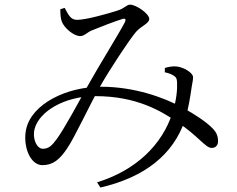

<svg xmlns="http://www.w3.org/2000/svg" viewBox="-20 -762 1040 843"><path d="M166.6 -36.9C213 -36.9 241.9 -62.3 272.7 -107.3C306.7 -155.3 372.6 -299.9 420.7 -384.6C462.1 -457.4 544.6 -582.9 576.6 -621.3C599 -648 635.3 -658.3 635.3 -679C635.3 -701.7 578.2 -741.5 551 -741.5C534.9 -741.5 529.6 -726.2 494.7 -715.2C458.7 -703.7 359.3 -674.8 318 -674.8C288.8 -674.8 279.3 -699.8 264 -727.4L244.9 -721.5C244.7 -704.2 245.8 -680.9 251.3 -667.6C261.6 -639.4 303.4 -603.5 332.5 -603.5C349.6 -603.5 364.1 -620.2 380.6 -627.4C418.6 -643.3 481.1 -667.1 517.4 -678.7C530 -682.5 535.3 -678.1 526.9 -661.8C502.8 -615.6 413.3 -471.6 365.9 -386.4C325.4 -313.6 260.9 -194.4 229.9 -152.6C208.4 -123.3 194.4 -108.8 168.1 -108.8C141 -108.8 120.7 -154.3 132.1 -196.6C152.3 -272.6 263.2 -339.9 398.9 -339.9C580.2 -339.9 687.9 -274.1 758.4 -226.3C851.4 -164.1 881.9 -112.5 909.4 -112.5C928 -112.5 937.1 -125.2 937.3 -141C937.5 -162.8 932.1 -179.3 913 -198.8C885.7 -226.6 839.2 -258.1 777.6 -291.9C701.2 -332.6 572.6 -381.2 423.6 -381.2C273.5 -381.2 117.7 -306.4 94.3 -192.5C80.2 -122.5 110.6 -36.9 166.6 -36.9ZM406.2 38.5 420.9 61.4C614.2 16.8 741.2 -82.7 792.3 -235.5C806.4 -279.6 816 -341.4 819.7 -367.7C822.7 -391.4 827.7 -407.2 827.7 -423C827.7 -442 788.4 -466 757.1 -469.9C740.3 -472.3 720.2 -468.6 704 -463.6L703.4 -444.7C719.4 -441.1 730.3 -437.5 741.1 -430.8C754.1 -423 756.6 -417.1 757.4 -399.9C759 -370.9 755.2 -323.7 738.2 -269.7C692.5 -124.7 575.2 -13.6 406.2 38.5Z"/></svg>

Font: Source Han Serif TW VF
Style: Regular
Weight: 250
Designer: Ryoko NISHIZUKA 西塚涼子 (kana & ideographs); Frank Grießhammer (Latin, Greek & Cyrillic); Wenlong ZHANG 张文龙 (bopomofo); San
Foundry: Adobe
Version: Version 2.002;hotconv 1.1.0;makeotfexe 2.6.0